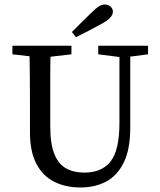

<svg xmlns="http://www.w3.org/2000/svg" viewBox="-20 -818 709 852"><path d="M337 14Q271 14 220.5 -11.5Q170 -37 141.5 -91Q113 -145 113 -230V-331Q113 -402 112.5 -473Q112 -544 110 -615H205Q203 -545 203 -474Q203 -403 203 -331V-258Q203 -180 221 -135Q239 -90 273 -71Q307 -52 354 -52Q432 -52 471 -102Q510 -152 510 -273V-615H558V-252Q558 -155 529 -96.5Q500 -38 450.5 -12Q401 14 337 14ZM35 -577V-615H297V-577L176 -563H157ZM416 -577V-615H637V-577L537 -564H518ZM299 -676Q322 -699 343.5 -720.5Q365 -742 387 -763Q407 -783 420 -790.5Q433 -798 445 -798Q459 -798 470 -789Q481 -780 481 -766Q481 -754 470.5 -741.5Q460 -729 434 -714Q405 -698 375.5 -682.5Q346 -667 317 -653Z"/></svg>

Font: Lisu Bosa Light
Style: Regular
Weight: 300
Designer: David Morse, Annie Olsen, Victor Gaultney, Frank Grießhammer (Latin)
Foundry: SIL International
Version: Version 2.000